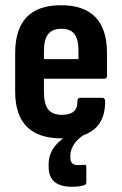

<svg xmlns="http://www.w3.org/2000/svg" viewBox="-20 -521 467 734"><path d="M216 8Q38 8 38 -171V-318Q38 -501 213 -501Q389 -501 389 -318V-231Q389 -220 379 -220H148V-171Q148 -124 164 -103Q180 -82 217 -82Q278 -82 276 -135Q276 -147 286 -147H372Q380 -147 382 -136Q384 8 216 8ZM148 -295H280V-326Q280 -371 264.5 -391Q249 -411 215 -411Q180 -411 164 -390.5Q148 -370 148 -326ZM255 193Q166 193 166 117V106Q166 63 197.5 29Q229 -5 286 -26L299 -13V-4Q275 11 262 32Q249 53 249 74V82Q249 110 277 110Q283 110 288.5 110Q294 110 300 109Q310 107 310 117V176Q310 185 301 187Q290 191 278 192Q266 193 255 193Z"/></svg>

Font: Sofia Sans Condensed
Style: Bold
Weight: 700
Designer: Botio Nikoltchev, Ani Petrova
Foundry: lettersoup
Version: Version 4.101; ttfautohint (v1.8.4.7-5d5b)